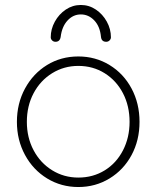

<svg xmlns="http://www.w3.org/2000/svg" viewBox="-20 -742 629 772"><path d="M295 10Q226 10 169.5 -24.5Q113 -59 80.5 -119Q48 -179 48 -252Q48 -326 80.5 -386Q113 -446 169 -480.5Q225 -515 295 -515Q364 -515 420.5 -480.5Q477 -446 509 -386Q541 -326 541 -252Q541 -178 509 -118.5Q477 -59 420.5 -24.5Q364 10 295 10ZM295 -477Q237 -477 189.5 -447.5Q142 -418 115 -367Q88 -316 88 -252Q88 -189 115 -138Q142 -87 189.5 -57.5Q237 -28 295 -28Q354 -28 401 -57Q448 -86 474.5 -137.5Q501 -189 501 -252Q501 -316 474.5 -367Q448 -418 401 -447.5Q354 -477 295 -477ZM426 -592Q426 -585 420.5 -579.5Q415 -574 407 -574Q388 -574 386 -594Q382 -636 359 -660Q336 -684 305 -684Q274 -684 251.5 -659.5Q229 -635 224 -594Q221 -574 203 -574Q195 -574 189.5 -579.5Q184 -585 184 -592Q184 -625 200.5 -655Q217 -685 244.5 -703.5Q272 -722 305 -722Q338 -722 365.5 -703.5Q393 -685 409.5 -655Q426 -625 426 -592Z"/></svg>

Font: Quicksand Light
Style: Regular
Weight: 300
Designer: Andrew Paglinawan
Foundry: Andrew Paglinawan
Version: Version 3.000